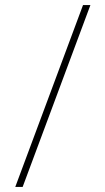

<svg xmlns="http://www.w3.org/2000/svg" viewBox="-20 -734 412 754"><path d="M306 -714H335L69 0H40Z"/></svg>

Font: Trirong Thin
Style: Regular
Weight: 250
Designer: Katatrad Team
Foundry: CadsonDemak
Version: Version 1.001